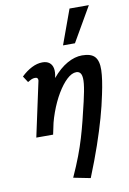

<svg xmlns="http://www.w3.org/2000/svg" viewBox="-106 -774 755 1125"><g transform="rotate(-10 271.5 -211.0)"><path d="M239 269Q269 203 289 150Q309 97 323.5 48.5Q338 0 350.5 -50Q363 -100 377 -160Q392 -224 396 -262.5Q400 -301 392 -319Q384 -337 364 -337Q337 -337 307.5 -309.5Q278 -282 250 -235Q222 -188 200 -127.5Q178 -67 167 0H93Q118 -111 155 -191.5Q192 -272 236 -324.5Q280 -377 325.5 -402.5Q371 -428 414 -428Q468 -428 490 -403Q512 -378 510.5 -324Q509 -270 490 -182Q477 -118 457 -47Q437 24 408.5 107Q380 190 340 289ZM67 0 136 -320Q138 -326 137.5 -332Q137 -338 133.5 -342Q130 -346 120 -346Q108 -346 96.5 -340.5Q85 -335 76 -329L52 -366Q82 -395 114.5 -411.5Q147 -428 178 -428Q204 -428 219.5 -416Q235 -404 239.5 -382Q244 -360 237 -329L167 0ZM315 -505 390 -711H505L386 -505Z"/></g></svg>

Font: Ysabeau Infant
Style: Bold Italic
Weight: 700
Italic angle: -12°
Designer: Christian Thalmann (Catharsis Fonts)
Version: Version 2.001;gftools[0.9.30]; featfreeze: ss01,ss02,lnum